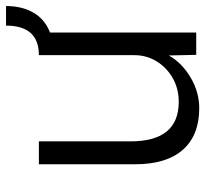

<svg xmlns="http://www.w3.org/2000/svg" viewBox="-42 -629 681 637"><g transform="rotate(-90 298.5 -310.5)"><path d="M258 10Q168 10 120 -44.5Q72 -99 72 -203V-522H148V-218Q148 -58 279 -58Q323 -58 358 -78Q393 -98 413.5 -131.5Q434 -165 434 -205V-522Q532 -522 532 -631H597Q597 -578 575 -540Q553 -502 509 -485V0H435L433 -91Q409 -48 360.5 -19Q312 10 258 10Z"/></g></svg>

Font: Lexend Deca Light
Style: Regular
Weight: 300
Designer: Bonnie Shaver-Troup, Thomas Jockin
Foundry: Lexend
Version: Version 1.008; ttfautohint (v1.8.4.7-5d5b)